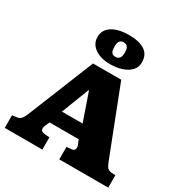

<svg xmlns="http://www.w3.org/2000/svg" viewBox="-220 -1172 1291 1345"><g transform="rotate(30 425.5 -499.5)"><path d="M7 0V-102L46 -107Q67 -110 79 -125.5Q91 -141 100 -163L317 -700H545L756 -157Q768 -126 779.5 -115Q791 -104 810 -102L844 -100V0H448V-101L490 -105Q510 -107 513.5 -123Q517 -139 509 -158L495 -190H260L247 -161Q235 -135 240 -119.5Q245 -104 273 -102L311 -99V0ZM297 -299H464L387 -522H383ZM420 -755Q347 -755 299 -788Q251 -821 251 -877Q251 -919 276 -946Q301 -973 342.5 -986Q384 -999 435 -999Q521 -999 565.5 -969Q610 -939 610 -877Q610 -838 585 -811Q560 -784 517 -769.5Q474 -755 420 -755ZM430 -818Q448 -818 460 -831Q472 -844 472 -878Q472 -903 466 -915Q460 -927 450.5 -931.5Q441 -936 429 -936Q410 -936 399 -923.5Q388 -911 388 -878Q388 -853 393 -840Q398 -827 407.5 -822.5Q417 -818 430 -818Z"/></g></svg>

Font: Literata Variable Black
Style: Regular
Weight: 900
Designer: Latin by Veronika Burian and Jose Scaglione. Greek by Irene Vlachou. Cyrillic by Vera Evstafieva.
Foundry: TypeTogether
Version: Version 3.021